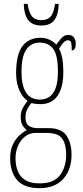

<svg xmlns="http://www.w3.org/2000/svg" viewBox="-20 -739 431 1001"><path d="M186 242Q105 242 69 199.5Q33 157 33 87Q33 43 47.5 13.5Q62 -16 82 -34Q102 -52 120 -61Q108 -69 98 -85Q88 -101 88 -130Q88 -156 99.5 -177Q111 -198 124 -213Q99 -229 81.5 -267Q64 -305 64 -357Q64 -456 97.5 -499Q131 -542 191 -542Q218 -542 240 -531Q262 -520 273 -506Q287 -525 301 -541Q315 -557 337 -557Q356 -557 365.5 -543.5Q375 -530 375 -512Q375 -476 354 -476Q354 -504 351 -516.5Q348 -529 333 -529Q324 -529 313.5 -519.5Q303 -510 288 -485Q298 -466 304 -438Q310 -410 310 -362Q310 -283 280 -239.5Q250 -196 191 -196Q181 -196 166.5 -197.5Q152 -199 144 -202Q132 -188 122.5 -170.5Q113 -153 113 -126Q113 -96 129.5 -83.5Q146 -71 177 -71H234Q300 -71 326.5 -32Q353 7 353 67Q353 146 309.5 194Q266 242 186 242ZM188 -220Q282 -220 282 -365Q282 -451 257.5 -484Q233 -517 186 -517Q143 -517 117.5 -481Q92 -445 92 -364Q92 -294 115.5 -257Q139 -220 188 -220ZM187 217Q261 217 293 174Q325 131 325 67Q325 14 304.5 -16Q284 -46 222 -46H165Q135 -46 111.5 -28Q88 -10 74.5 20Q61 50 61 86Q61 122 72 151.5Q83 181 110.5 199Q138 217 187 217ZM196 -606Q148 -606 126.5 -635Q105 -664 104 -719H124Q131 -671 147.5 -652.5Q164 -634 196 -634Q227 -634 243.5 -652Q260 -670 267 -719H286Q285 -664 264 -635Q243 -606 196 -606Z"/></svg>

Font: Noto Serif Tamil ExtraCondensed Thin
Style: Italic
Weight: 100
Width: 2
Italic angle: -12°
Designer: Indian Type Foundry, Tom Grace, and the Monotype Design Team
Foundry: Monotype Imaging Inc.
Version: Version 2.003; ttfautohint (v1.8.4.7-5d5b)